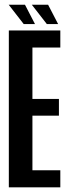

<svg xmlns="http://www.w3.org/2000/svg" viewBox="-20 -806 300 826"><path d="M18 0H239.5V-73.5H119.5V-308.5H233.5V-380.5H119.5V-601.5H239.5V-675H18ZM181.5 -702.5H230L187 -785.5H117ZM82 -702.5H130.5L87.5 -785.5H17.5Z"/></svg>

Font: Anybody ExtraCondensed Medium
Style: Regular
Weight: 500
Width: 2
Version: Version 1.113;gftools[0.9.25]